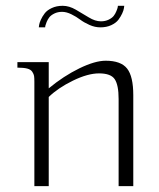

<svg xmlns="http://www.w3.org/2000/svg" viewBox="-20 -632 541 652"><path d="M133.3 -539.1Q133.3 -539.1 111.8 -539.1L112.8 -546.9Q113.8 -554.2 118.7 -564.9Q123.5 -575.7 131.6 -586.4Q139.6 -597.2 155.8 -604.7Q171.9 -612.3 192.9 -612.3Q214.8 -612.3 237.5 -599.1Q260.3 -585.9 281.7 -572.8Q303.2 -559.6 322.8 -559.6Q337.4 -559.6 348.9 -565.2Q360.4 -570.8 366 -577.9Q371.6 -585 375.2 -594Q378.9 -603 379.6 -606.7Q380.4 -610.4 380.4 -612.3H401.9L400.9 -604.5Q399.9 -597.2 395 -586.4Q390.1 -575.7 382.1 -564.9Q374 -554.2 357.9 -546.6Q341.8 -539.1 320.8 -539.1Q302.2 -539.1 283.7 -547.4Q265.1 -555.7 252.2 -565.4Q239.3 -575.2 222.4 -583.5Q205.6 -591.8 190.9 -591.8Q176.3 -591.8 164.8 -586.2Q153.3 -580.6 147.7 -573.5Q142.1 -566.4 138.4 -557.4Q134.8 -548.3 134 -544.7Q133.3 -541 133.3 -539.1ZM39.1 -420.9H145.5V-332Q196.3 -374 249.5 -399.9Q302.7 -425.8 338.9 -425.8Q390.6 -425.8 411.6 -399.2Q432.6 -372.6 432.6 -308.6V0H382.8V-295.9Q382.8 -343.3 369.6 -363Q356.4 -382.8 316.4 -382.8Q278.3 -382.8 227.8 -358.2Q177.2 -333.5 145.5 -302.7V0H96.7V-354.5Q96.7 -367.7 95.7 -374Q94.7 -380.4 89.6 -388.2Q84.5 -396 72.3 -399.2Q60.1 -402.3 39.1 -402.3Z"/></svg>

Font: Buda Light
Style: Regular
Weight: 300
Version: Version 1.003